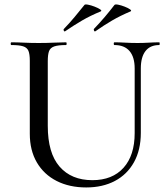

<svg xmlns="http://www.w3.org/2000/svg" viewBox="-20 -811 740 844"><path d="M572 -510Q572 -560 549.5 -586.5Q527 -613 483 -613Q480 -613 480 -619Q480 -625 483 -625Q506 -625 531 -623.5Q556 -622 585 -622Q610 -622 634.5 -623.5Q659 -625 680 -625Q682 -625 682 -619Q682 -613 680 -613Q640 -613 619.5 -586.5Q599 -560 599 -510V-227Q599 -152 569 -98Q539 -44 485 -15.5Q431 13 359 13Q285 13 229 -15.5Q173 -44 142 -97Q111 -150 111 -223V-544Q111 -573 105 -587.5Q99 -602 81.5 -607.5Q64 -613 30 -613Q27 -613 27 -619Q27 -625 30 -625Q55 -625 85 -623.5Q115 -622 150 -622Q186 -622 216.5 -623.5Q247 -625 270 -625Q273 -625 273 -619Q273 -613 270 -613Q236 -613 218.5 -607Q201 -601 195.5 -586Q190 -571 190 -542V-258Q190 -138 242 -78.5Q294 -19 386 -19Q474 -19 523 -73.5Q572 -128 572 -226ZM267 -674Q263 -671 260.5 -676Q258 -681 261 -684Q287 -711 308.5 -737Q330 -763 351 -789Q353 -793 366.5 -790.5Q380 -788 395.5 -782Q411 -776 420 -770Q429 -764 423 -761Q377 -742 341 -721Q305 -700 267 -674ZM400 -674Q396 -671 393.5 -676Q391 -681 393 -684Q419 -711 441 -737Q463 -763 483 -789Q486 -793 499 -790.5Q512 -788 527.5 -782Q543 -776 551.5 -770Q560 -764 554 -761Q509 -742 473 -721Q437 -700 400 -674Z"/></svg>

Font: Cormorant Garamond Light Medium
Style: Regular
Weight: 500
Version: Version 4.001